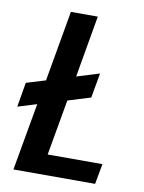

<svg xmlns="http://www.w3.org/2000/svg" viewBox="-80 -751 604 808"><g transform="rotate(10 222.0 -347.5)"><path d="M272 -695 226 -431 323 -461 304 -355 207 -325 165 -87H399L383 0H34L85 -288L4 -263L22 -368L104 -393L157 -695Z"/></g></svg>

Font: SVN-Poppins Medium
Style: Italic
Weight: 500
Italic angle: -10°
Designer: Ninad Kale (Devanagari), Jonny Pinhorn (Latin)
Foundry: Indian Type Foundry
Version: Version 3.002 2017; ttfautohint (v1.8.3)